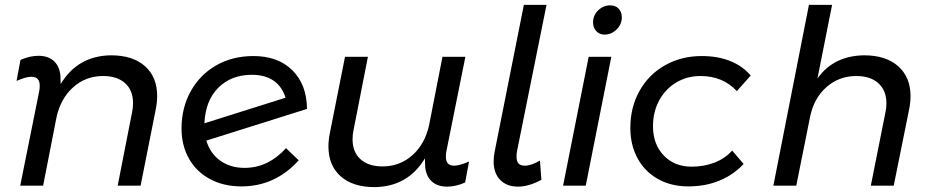

<svg xmlns="http://www.w3.org/2000/svg" viewBox="-20 -762 3816 788"><path d="M141 -388Q143 -396 143 -411Q143 -447 109 -447Q87 -447 48 -430L64 -516Q102 -533 138 -533Q177 -533 200.5 -512Q224 -491 228 -452L229 -417Q299 -533 435 -535Q525 -535 575 -490.5Q625 -446 625 -368Q625 -342 619 -312L557 0H463L522 -301Q526 -318 526 -339Q526 -391 493.5 -420.5Q461 -450 403 -450Q332 -450 280.5 -404Q229 -358 212 -281L157 0H63Z M1154 -154 1206 -104Q1109 3 971 3Q898 3 842 -27Q786 -57 755.5 -111Q725 -165 725 -235Q725 -319 762.5 -387Q800 -455 867 -493.5Q934 -532 1020 -532Q1121 -532 1180 -473.5Q1239 -415 1240 -315L827 -185Q842 -133 883.5 -103Q925 -73 984 -73Q1080 -73 1154 -154ZM819 -256 1152 -361Q1137 -408 1102 -431.5Q1067 -455 1014 -455Q929 -455 876 -402Q823 -349 819 -256Z M1812 -141Q1810 -133 1810 -118Q1810 -82 1844 -82Q1866 -82 1905 -99L1889 -13Q1851 4 1815 4Q1776 4 1752.5 -17Q1729 -38 1725 -77L1724 -112Q1654 4 1518 6Q1428 6 1378 -38.5Q1328 -83 1328 -161Q1328 -187 1334 -217L1396 -529H1490L1431 -228Q1427 -211 1427 -190Q1427 -138 1459.5 -108.5Q1492 -79 1550 -79Q1621 -79 1672.5 -125Q1724 -171 1741 -248L1796 -529H1890Z M2223 -742 2102 -142Q2100 -133 2100 -119Q2100 -99 2108.5 -90.5Q2117 -82 2135 -82Q2160 -82 2196 -103L2202 -24Q2150 4 2106 4Q2060 4 2033 -23.5Q2006 -51 2006 -99Q2006 -120 2010 -139L2130 -742Z M2532 -691Q2532 -662 2510.5 -641Q2489 -620 2461 -620Q2440 -620 2427 -634.5Q2414 -649 2414 -670Q2414 -699 2435 -719.5Q2456 -740 2484 -740Q2506 -740 2519 -726.5Q2532 -713 2532 -691ZM2489 -529 2384 0H2291L2396 -529Z M2567 -237Q2567 -322 2605 -389.5Q2643 -457 2710 -494.5Q2777 -532 2860 -532Q2926 -532 2977 -511.5Q3028 -491 3061 -452L3004 -388Q2947 -450 2855 -450Q2800 -450 2755.5 -423.5Q2711 -397 2685.5 -350Q2660 -303 2660 -244Q2660 -170 2704 -124Q2748 -78 2818 -78Q2869 -78 2912 -94.5Q2955 -111 2985 -144L3032 -89Q2991 -45 2933.5 -21Q2876 3 2805 3Q2734 3 2680 -27.5Q2626 -58 2596.5 -112.5Q2567 -167 2567 -237Z M3717 -367Q3717 -341 3711 -312L3648 0H3554L3614 -301Q3618 -318 3618 -338Q3618 -390 3585.5 -420Q3553 -450 3494 -450Q3424 -450 3372.5 -405Q3321 -360 3305 -284L3248 0H3154L3300 -742H3395L3335 -440Q3401 -533 3526 -535Q3616 -535 3666.5 -490Q3717 -445 3717 -367Z"/></svg>

Font: TypoPRO Montserrat Alternates
Style: Italic
Weight: 400
Italic angle: -11.3°
Designer: Julieta Ulanovsky
Foundry: Julieta Ulanovsky
Version: Version 6.001